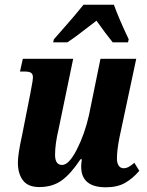

<svg xmlns="http://www.w3.org/2000/svg" viewBox="-20 -786 623 816"><path d="M325 -78Q325 -93 328 -109H322Q281 -47 242 -19Q203 9 147 9Q99 9 77.5 -19.5Q56 -48 56 -95Q56 -131 74 -212L109 -389Q110 -393 113 -411Q120 -446 120 -457Q120 -471 112 -476.5Q104 -482 84 -482H65L77 -536H291L229 -237Q214 -174 214 -128Q214 -85 244 -85Q273 -85 306.5 -150.5Q340 -216 358 -296L407 -536H559L488 -203Q477 -148 477 -112Q477 -93 484.5 -82Q492 -71 505 -71Q516 -71 526.5 -76.5Q537 -82 551 -94L572 -60Q545 -28 512 -9Q479 10 430 10Q325 10 325 -78ZM209 -619 239 -653Q307 -730 335 -766H464Q486 -705 527 -619L524 -606H459Q429 -643 390 -698Q370 -682 360 -675Q299 -627 266 -606H206Z"/></svg>

Font: Noto Serif CondExtraBold
Style: Italic
Weight: 800
Width: 3
Italic angle: -12°
Designer: Monotype Design Team
Foundry: Monotype Imaging Inc.
Version: Version 1.001